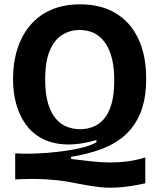

<svg xmlns="http://www.w3.org/2000/svg" viewBox="-20 -694 734 884"><path d="M649 150Q580 165 531 168.5Q482 172 443.5 168Q405 164 369 157Q333 150 290.5 142.5Q248 135 190.5 131.5Q133 128 50 132V12Q80 14 119 13.5Q158 13 200.5 9.5Q243 6 285 0Q327 -6 363.5 -15.5Q400 -25 424 -39V-49Q347 -27 285.5 -29Q224 -31 178 -54Q132 -77 101.5 -117.5Q71 -158 55.5 -212Q40 -266 40 -331Q40 -406 60 -468.5Q80 -531 118.5 -577Q157 -623 215 -648.5Q273 -674 349 -674Q445 -674 513 -633Q581 -592 617 -515.5Q653 -439 653 -332Q653 -240 627.5 -176.5Q602 -113 556 -72Q510 -31 446.5 -7.5Q383 16 307 28L308 38Q363 45 407 49.5Q451 54 490 54Q529 54 567.5 49Q606 44 649 31ZM349 -99Q379 -99 407 -109.5Q435 -120 457.5 -145Q480 -170 493 -214Q506 -258 506 -324Q506 -374 498 -412.5Q490 -451 475.5 -478Q461 -505 441.5 -522.5Q422 -540 397.5 -548Q373 -556 345 -556Q304 -556 268 -534.5Q232 -513 210 -463Q188 -413 188 -327Q188 -261 201.5 -217Q215 -173 237.5 -147Q260 -121 289 -110Q318 -99 349 -99Z"/></svg>

Font: Bricolage Grotesque 28pt
Style: Bold
Weight: 700
Designer: Mathieu Triay
Foundry: Atelier Triay
Version: Version 1.000;gftools[0.9.30]